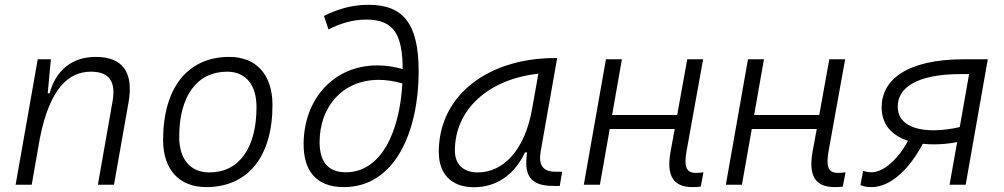

<svg xmlns="http://www.w3.org/2000/svg" viewBox="-20 -762 4142 792"><path d="M44.4 0H110.8L144.5 -191.9C185.1 -396.5 262.2 -466.3 355 -466.3C431.2 -466.3 458.5 -425.3 444.3 -344.2L383.8 0H450.2L510.3 -340.3C531.7 -463.4 486.8 -527.3 374.5 -527.3C277.8 -527.3 210.4 -472.7 184.6 -377H176.8L189.9 -517.6H135.7Z M831.1 9.8C1002.4 9.8 1104 -115.7 1104 -328.6C1104 -453.6 1037.6 -527.3 925.8 -527.3C754.4 -527.3 652.8 -399.9 652.8 -184.1C652.8 -62.5 719.2 9.8 831.1 9.8ZM843.8 -50.8C765.1 -50.8 719.2 -105.5 719.2 -197.3C719.2 -366.2 793 -466.3 917 -466.3C993.7 -466.3 1038.1 -412.1 1038.1 -320.3C1038.1 -150.9 965.8 -50.8 843.8 -50.8Z M1398.4 9.8C1613.8 9.8 1707 -227.5 1707 -467.3C1707 -666.5 1642.1 -742.2 1500 -742.2C1424.8 -742.2 1367.2 -721.2 1316.4 -696.3L1335 -640.6C1382.8 -664.6 1432.6 -681.2 1491.2 -681.2C1607.9 -681.2 1640.1 -615.2 1641.1 -477.1C1605 -487.3 1569.8 -492.2 1536.1 -492.2C1356.4 -492.2 1233.4 -353.5 1232.4 -168.5C1231.9 -64.9 1277.8 9.8 1398.4 9.8ZM1639.6 -418C1628.9 -214.8 1550.3 -51.3 1406.7 -51.3C1331.5 -51.3 1298.3 -96.7 1298.3 -176.3C1298.8 -322.3 1393.1 -432.6 1542.5 -432.6C1573.2 -432.6 1606 -427.7 1639.6 -418Z M1935.5 10.3C2027.3 10.3 2102.5 -41 2145.5 -133.3H2154.3C2139.6 -36.1 2169.9 4.9 2262.2 4.9H2289.1L2298.8 -53.7H2269.5C2219.7 -53.7 2200.7 -82 2210 -135.7L2278.3 -522.5H2269C1995.1 -522.5 1790 -370.1 1790 -135.3C1790 -43 1842.8 10.3 1935.5 10.3ZM1950.7 -50.8C1891.6 -50.8 1856.4 -83.5 1856.4 -141.1C1856.4 -309.6 1994.1 -435.5 2200.7 -458L2174.8 -312.5C2145.5 -145.5 2058.6 -50.8 1950.7 -50.8Z M2388.2 0H2454.6L2495.1 -230H2763.2L2746.1 -136.7C2727.5 -35.2 2758.8 9.8 2836.4 9.8C2849.1 9.8 2860.4 9.3 2870.6 7.8L2881.8 -51.3C2871.1 -49.8 2860.8 -48.8 2850.6 -48.8C2809.1 -48.8 2800.8 -76.2 2812.5 -141.6L2880.4 -517.6H2814.9L2773.4 -287.6H2504.9L2545.4 -517.6H2479.5Z M2974.1 0H3040.5L3081.1 -230H3349.1L3332 -136.7C3313.5 -35.2 3344.7 9.8 3422.4 9.8C3435.1 9.8 3446.3 9.3 3456.5 7.8L3467.8 -51.3C3457 -49.8 3446.8 -48.8 3436.5 -48.8C3395 -48.8 3386.7 -76.2 3398.4 -141.6L3466.3 -517.6H3400.9L3359.4 -287.6H3090.8L3131.3 -517.6H3065.4Z M3835.4 -166.5C3866.7 -167 3896 -169.4 3928.2 -175.8L3897 0H3963.4L4054.7 -517.6H3958.5C3714.8 -517.6 3616.7 -429.2 3616.7 -319.3C3616.7 -248.5 3658.7 -203.1 3725.6 -181.2C3687 -108.4 3625.5 -51.3 3575.7 -51.3C3558.1 -51.3 3544.4 -55.7 3540.5 -57.6L3529.3 1.5C3540.5 6.8 3554.7 9.8 3575.7 9.8C3653.3 9.8 3731 -64 3786.6 -168.9C3802.2 -167 3818.4 -166.5 3835.4 -166.5ZM3939 -237.8C3903.3 -229.5 3868.2 -225.1 3835.4 -224.6C3749.5 -223.6 3683.1 -252 3683.1 -322.3C3683.1 -397.5 3756.8 -456.5 3944.8 -456.5H3977.5Z"/></svg>

Font: Cascadia Mono PL Light
Style: Italic
Weight: 300
Italic angle: -10°
Monospace: yes
Designer: Aaron Bell
Foundry: Saja Typeworks
Version: Version 2404.023